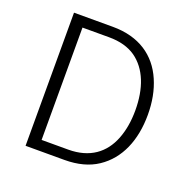

<svg xmlns="http://www.w3.org/2000/svg" viewBox="-120 -785 900 904"><g transform="rotate(20 330.0 -333.5)"><path d="M591.8 -333.5C591.8 -397 581.1 -454.1 559.1 -504.4C515.6 -605 427.7 -667 295.4 -667H100.6V0H295.4C361.3 0 416.5 -14.6 460.4 -43.9C548.3 -102.1 591.8 -206.1 591.8 -333.5ZM529.3 -333.5C529.3 -278.8 521 -230.5 504.4 -188C471.2 -103.5 403.3 -51.8 295.4 -51.8H162.1V-614.7H295.4C349.6 -614.7 393.6 -602.5 428.2 -578.6C496.6 -530.3 529.3 -442.9 529.3 -333.5Z"/></g></svg>

Font: Estedad Light
Style: Regular
Weight: 300
Designer: Amin Abedi
Version: Version 7.3